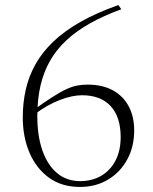

<svg xmlns="http://www.w3.org/2000/svg" viewBox="-20 -729 606 759"><path d="M448 -709 459.5 -692.5Q390 -667 336 -636.8Q282 -606.5 242.8 -570Q203.5 -533.5 178 -489Q152.5 -444.5 140 -390.2Q127.5 -336 127.5 -270Q127.5 -191 148 -133.2Q168.5 -75.5 206.2 -44.2Q244 -13 297 -13Q344 -13 380 -34Q416 -55 436.5 -94Q457 -133 457 -187Q457 -267 417.2 -309.8Q377.5 -352.5 304 -352.5Q285 -352.5 262.8 -347.8Q240.5 -343 216.5 -333.8Q192.5 -324.5 167.8 -310.8Q143 -297 119 -278.5L106.5 -290Q154.5 -324.5 187 -345.2Q219.5 -366 243 -376.8Q266.5 -387.5 286 -391Q305.5 -394.5 326.5 -394.5Q385 -394.5 426 -372Q467 -349.5 488.8 -308.8Q510.5 -268 510.5 -213Q510.5 -149.5 483.2 -99Q456 -48.5 407.5 -19.2Q359 10 296 10Q223.5 10 173 -27Q122.5 -64 96.2 -126.2Q70 -188.5 70 -265Q70 -322 81.8 -374.5Q93.5 -427 120 -474.5Q146.5 -522 190.2 -564Q234 -606 297.8 -642.2Q361.5 -678.5 448 -709Z"/></svg>

Font: Newsreader 36pt Light
Style: Regular
Weight: 300
Designer: Hugues Gentile
Foundry: Production Type
Version: Version 1.003